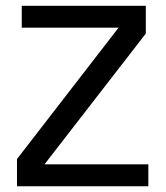

<svg xmlns="http://www.w3.org/2000/svg" viewBox="-20 -648 576 668"><path d="M496.1 0H39.1V-94.7L392.6 -551.8H55.7V-627.9H487.3V-531.2L134.8 -76.2H496.1Z"/></svg>

Font: Padauk
Style: Regular
Weight: 400
Designer: Debbi Hosken
Foundry: SIL
Version: Version 3.003; ttfautohint (v1.8.2) -l 8 -r 50 -G 200 -x 14 